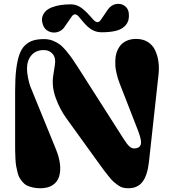

<svg xmlns="http://www.w3.org/2000/svg" viewBox="-20 -982 922 1017"><path d="M458 -896 475.1 -877Q498 -852.5 514.2 -877L551.8 -932.1Q568.4 -955.6 593.8 -960.4Q619.1 -965.3 639.2 -951.7Q659.2 -938 662.1 -913.1Q666.5 -876 648.9 -852.5Q631.3 -829.1 599.1 -820.1Q566.9 -811 518.1 -811Q490.2 -811 466.8 -824.5Q443.4 -837.9 417 -870.1L397.9 -893.1Q376.5 -918.9 358.9 -893.1L320.8 -837.9Q307.1 -817.9 283.2 -811.8Q259.3 -805.7 237.1 -816.4Q214.8 -827.1 207 -852.1Q199.2 -875 204.3 -892.8Q209.5 -910.6 222.2 -923.1Q234.9 -935.5 255.9 -943.6Q276.9 -951.7 301.5 -955.3Q326.2 -959 355 -959Q381.3 -959 404.3 -944.8Q427.2 -930.7 458 -896ZM193.8 15.1Q172.4 15.1 154.8 11.2Q137.2 7.3 124 1.2Q110.8 -4.9 100.8 -16.6Q90.8 -28.3 84.2 -39.1Q77.6 -49.8 73 -68.4Q68.4 -86.9 65.7 -101.6Q63 -116.2 61.8 -140.9Q60.5 -165.5 60.3 -183.1Q60.1 -200.7 60.1 -230V-500Q60.1 -567.4 65.9 -615Q71.8 -662.6 83 -693.8Q94.2 -725.1 113.5 -742.9Q132.8 -760.7 156.5 -767.8Q180.2 -774.9 213.9 -774.9Q237.3 -774.9 258.1 -767.1Q278.8 -759.3 294.9 -747.8Q311 -736.3 329.6 -714.1Q348.1 -691.9 362.1 -672.1Q376 -652.3 397 -619.1L633.8 -248Q651.9 -219.2 664.3 -207.5Q676.8 -195.8 689.9 -195.8Q727.1 -195.8 727.1 -229Q727.1 -250.5 706.1 -303.2L613.8 -540Q602.5 -569.3 596.9 -595.9Q591.3 -622.6 591.1 -631.1Q590.8 -639.6 590.8 -660.2Q590.8 -680.7 596.4 -700Q602.1 -719.2 614.3 -736.8Q626.5 -754.4 648.9 -765.1Q671.4 -775.9 701.2 -775.9Q736.8 -775.9 762.7 -759.8Q788.6 -743.7 801.5 -716.1Q814.5 -688.5 819.1 -656Q823.7 -623.5 819.8 -587.9L769 -125Q760.7 -52.2 734.6 -18.6Q708.5 15.1 660.2 15.1Q645 15.1 632.3 12.2Q619.6 9.3 606 -0.2Q592.3 -9.8 582.8 -18.1Q573.2 -26.4 556.9 -46.4Q540.5 -66.4 530 -80.8Q519.5 -95.2 497.1 -126L331.1 -356Q295.9 -404.8 274.4 -465.3Q252.9 -525.9 262.2 -583L271 -640.1Q276.4 -676.3 258.8 -696.5Q241.2 -716.8 211.9 -716.8Q170.4 -716.8 146.7 -689.5Q123 -662.1 123 -618.2Q123 -597.7 128.7 -568.8Q134.3 -540 141.1 -522.9L276.9 -189.9Q293.9 -147.9 297.9 -111.1Q301.8 -74.2 292.7 -45.9Q283.7 -17.6 258.5 -1.2Q233.4 15.1 193.8 15.1Z"/></svg>

Font: Pilowlava
Style: Regular
Weight: 400
Designer: Anton Moglia, Jérémy Landes, Maksym Kobuzan (Cyrillic), Velvetyne Type Foundry
Foundry: Anton Moglia, Jérémy Landes, Velvetyne Type Foundry
Version: Version 1.001;hotconv 1.0.109;makeotfexe 2.5.65596